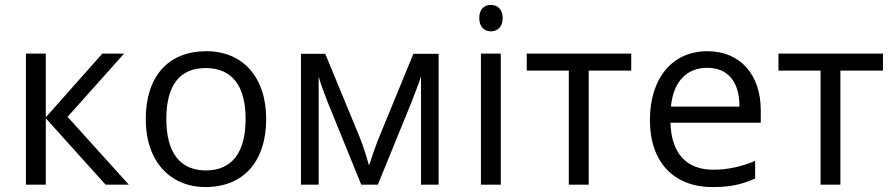

<svg xmlns="http://www.w3.org/2000/svg" viewBox="-20 -754 3645 784"><path d="M167 -535.2V-274.9L397.9 -535.2H486.8L255.9 -276.9L505.9 0H411.1L167 -271V0H85.9V-535.2Z M1066.9 -268.1C1066.9 -93.8 973.6 9.8 818.8 9.8C723.1 9.8 646 -36.6 605.5 -120.6C585.4 -162.6 575.2 -211.9 575.2 -268.1C575.2 -442.4 667.5 -544.9 822.3 -544.9C972.2 -544.9 1066.9 -438 1066.9 -268.1ZM659.2 -268.1C659.2 -131.3 714.8 -58.1 820.8 -58.1C926.8 -58.1 982.9 -130.9 982.9 -268.1C982.9 -404.3 927.2 -476.1 819.8 -476.1C713.9 -476.1 659.2 -406.2 659.2 -268.1Z M1502 -123.5 1522.9 -181.2 1668 -534.2H1771V0H1699.2V-441.9L1689.5 -413.6L1661.1 -338.9L1522.9 0H1455.1L1316.9 -339.8C1299.8 -383.3 1287.6 -417.5 1281.2 -441.9V0H1209V-534.2H1308.1L1448.2 -194.8C1462.4 -159.2 1475.1 -120.1 1486.8 -78.1Z M1937 -680.2C1937 -717.3 1957.5 -733.9 1984.9 -733.9C2010.7 -733.9 2032.7 -716.8 2032.7 -680.2C2032.7 -643.6 2010.7 -626 1984.9 -626C1957.5 -626 1937 -643.6 1937 -680.2ZM1943.8 -535.2H2024.9V0H1943.8Z M2130.9 -535.2H2557.6V-465.8H2383.8V0H2302.7V-465.8H2130.9Z M3086.4 -252.9H2717.8C2721.2 -127.4 2783.2 -61 2892.6 -61C2950.2 -61 3007.3 -73.2 3063.5 -97.2V-24.9C3006.3 0 2961.9 9.8 2889.6 9.8C2731.4 9.8 2633.8 -91.8 2633.8 -263.2C2633.8 -435.5 2725.6 -544.9 2868.7 -544.9C3002.9 -544.9 3086.4 -448.7 3086.4 -304.2ZM2999.5 -318.8C2999.5 -420.9 2952.1 -477.1 2867.7 -477.1C2781.7 -477.1 2729 -418 2719.7 -318.8Z M3158.7 -535.2H3585.4V-465.8H3411.6V0H3330.6V-465.8H3158.7Z"/></svg>

Font: OpenSansEmoji
Style: Regular
Weight: 400
Foundry: MorbZ
Version: Version 1.000;PS 001.000;hotconv 1.0.70;makeotf.lib2.5.58329